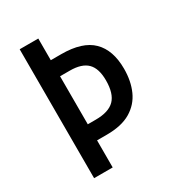

<svg xmlns="http://www.w3.org/2000/svg" viewBox="-173 -817 841 921"><g transform="rotate(-30 248.0 -357.0)"><path d="M464 -383Q464 -315 440.5 -262.5Q417 -210 366.5 -180Q316 -150 234 -150H180V0H77V-714H180V-594H238Q355 -594 409.5 -540Q464 -486 464 -383ZM224 -239Q296 -239 328.5 -272Q361 -305 361 -378Q361 -444 330.5 -474.5Q300 -505 234 -505H180V-239Z"/></g></svg>

Font: Noto Sans Khmer Condensed Medium
Style: Regular
Weight: 500
Width: 3
Designer: Danh Hong and the Monotype Design Team
Foundry: Monotype Imaging Inc.
Version: Version 2.004; ttfautohint (v1.8.4.7-5d5b)